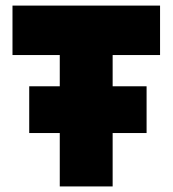

<svg xmlns="http://www.w3.org/2000/svg" viewBox="-20 -670 620 690"><path d="M85 -359.9H194.8V-472.2H24.9V-649.9H555.2V-472.2H384.8V-359.9H506.8V-191.9H384.8V0H194.8V-191.9H85Z"/></svg>

Font: Overused Grotesk Black
Style: Regular
Weight: 900
Version: Version 0.002